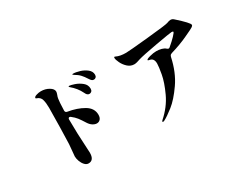

<svg xmlns="http://www.w3.org/2000/svg" viewBox="-92 -1242 2185 1744"><g transform="rotate(-30 1000.0 -370.0)"><path d="M511 -487Q608 -471 676 -431Q744 -391 744 -322Q744 -292 729.5 -276Q715 -260 693 -260Q673 -260 651.5 -273.5Q630 -287 614 -312Q586 -357 567 -381.5Q548 -406 517 -430Q511 -435 504 -435Q498 -435 494.5 -430Q491 -425 491 -417V-414Q491 -277 502 -101L504 -63Q504 17 446 17Q424 17 406 -2.5Q388 -22 378 -50Q368 -78 368 -101Q368 -111 372 -145Q378 -202 379 -224Q381 -271 384 -398Q387 -525 387 -600Q387 -653 377 -687Q367 -721 331 -732Q323 -735 323 -739Q323 -752 348.5 -760Q374 -768 396 -768Q443 -768 480 -746Q517 -724 517 -696Q517 -685 510 -666Q502 -647 500 -631Q495 -607 492 -510Q492 -490 511 -487ZM899 -652Q899 -636 890 -627Q881 -618 868 -618Q855 -618 846 -626.5Q837 -635 827 -651Q807 -683 786.5 -705Q766 -727 731 -747Q721 -754 721 -757Q721 -760 730 -760Q758 -760 798 -748Q838 -736 868.5 -711.5Q899 -687 899 -652ZM801 -563Q801 -545 791.5 -535.5Q782 -526 769 -526Q755 -526 746 -535Q737 -544 730 -560Q700 -622 643 -669Q637 -675 637 -678Q637 -682 644 -682Q659 -682 697.5 -669Q736 -656 768.5 -629.5Q801 -603 801 -563Z M1887 -605Q1887 -595 1874 -586.5Q1861 -578 1846 -571Q1831 -564 1825 -561Q1818 -558 1781.5 -540.5Q1745 -523 1698 -505.5Q1651 -488 1603 -474Q1587 -469 1582 -460Q1578 -452 1577 -448Q1546 -302 1474.5 -199.5Q1403 -97 1338 -46Q1273 5 1235 24Q1227 28 1220 28Q1215 28 1215 24Q1215 19 1223 11Q1316 -71 1363.5 -173.5Q1411 -276 1424.5 -351.5Q1438 -427 1438 -458Q1438 -513 1396 -520Q1378 -523 1378 -528Q1378 -538 1417 -548.5Q1456 -559 1486 -559Q1515 -559 1540.5 -552Q1566 -545 1581 -531Q1591 -523 1597 -523Q1604 -523 1610 -529Q1654 -566 1682 -595.5Q1710 -625 1710 -633Q1710 -640 1694 -640Q1678 -640 1521 -612Q1364 -584 1319 -570Q1302 -564 1285.5 -559.5Q1269 -555 1256 -555Q1218 -555 1189 -581.5Q1160 -608 1143.5 -642.5Q1127 -677 1127 -695Q1127 -705 1133 -705Q1136 -705 1142 -702Q1180 -683 1243 -683Q1274 -683 1477 -703Q1680 -723 1701 -731Q1726 -741 1741 -741Q1759 -741 1775 -726Q1887 -626 1887 -605Z"/></g></svg>

Font: Shippori Antique B1
Style: Regular
Weight: 400
Designer: FONTDASU
Foundry: FONTDASU / Google Inc. / but / Adobe
Version: Version 2.001